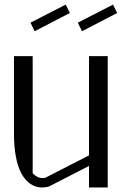

<svg xmlns="http://www.w3.org/2000/svg" viewBox="-20 -832 602 852"><path d="M481.4 -811.5 500 -774.4 343.8 -693.4 325.2 -731.4ZM271.5 -811.5 290 -774.4 133.8 -693.4 115.2 -731.4ZM458 -583V0H375V-95.7L196.3 -3.9Q178.7 0 167 0Q110.4 0 75.2 -61.5Q42 -124 42 -240.2V-583H125V-63.5Q144.5 -42 167 -42Q176.8 -42 180.7 -43L375 -142.6V-583Z"/></svg>

Font: wanta
Style: Medium
Weight: 500
Version: Version 0.91